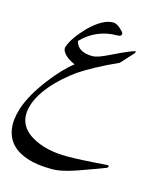

<svg xmlns="http://www.w3.org/2000/svg" viewBox="-293 -591 982 1134"><g transform="rotate(15 198.0 -24.5)"><path d="M439 333Q446.8 333 450 334.5Q453.1 335.9 451.2 341.3Q450.2 344.2 445.3 347.9Q440.4 351.6 431.2 354Q428.2 355.5 389.9 369.6Q351.6 383.8 281.7 408.7Q235.8 424.8 197.5 433.1Q159.2 441.4 127 440.9Q42 440.9 -19 421.1Q-80.1 401.4 -115.2 363.8Q-150.4 326.2 -158.2 271Q-166 215.8 -143.6 145.5Q-114.3 55.2 -31.7 -52.2Q3.4 -98.1 36.9 -133.1Q70.3 -168 101.1 -191.4Q82 -199.2 66.2 -209.5Q50.3 -219.7 39.3 -231.2Q28.3 -242.7 23.4 -254.6Q18.6 -266.6 22 -277.3Q31.7 -307.1 55.4 -340.8Q79.1 -374.5 112.8 -409.2Q151.4 -447.8 188.2 -468.8Q225.1 -489.7 256.8 -489.7Q286.1 -489.7 321.8 -448.7Q324.2 -445.8 325.4 -441.4Q326.7 -437 325.7 -433.6Q322.3 -421.9 301.3 -421.9Q235.8 -421.9 181.6 -398.4Q127.4 -375 84.5 -330.1Q98.6 -265.6 191.9 -265.6Q205.1 -265.6 229.5 -273.9Q253.9 -282.2 289.1 -299.8Q352.1 -330.6 385.5 -344.5Q418.9 -358.4 425.8 -358.9Q432.1 -358.9 430.7 -353.5Q429.7 -350.6 426 -345.9Q422.4 -341.3 413.8 -332Q405.3 -322.8 391.4 -307.6Q377.4 -292.5 356.4 -269.5Q285.2 -237.3 226.3 -205.6Q167.5 -173.8 124.5 -145Q85.9 -117.2 51.5 -86.4Q17.1 -55.7 -10.7 -23.4Q-38.6 8.8 -58.6 42Q-78.6 75.2 -88.9 107.4Q-127.4 229 -20.5 293.5Q22.9 319.3 77.4 332.3Q131.8 345.2 199.7 345.2Q234.4 345.2 293.5 342.3Q352.5 339.4 439 333Z"/></g></svg>

Font: XB Zar
Style: Italic
Weight: 400
Italic angle: -12°
Designer: Behnam
Foundry: Irmug
Version: Version 8.005 2009